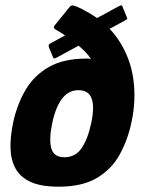

<svg xmlns="http://www.w3.org/2000/svg" viewBox="-20 -698 546 724"><path d="M476 -238Q462 -171 431.5 -115.5Q401 -60 345.5 -27Q290 6 201 6Q134 6 94.5 -12.5Q55 -31 37.5 -64.5Q20 -98 19.5 -142.5Q19 -187 30 -238Q45 -306 77 -360Q109 -414 164.5 -445.5Q220 -477 304 -477Q309 -477 314 -477Q319 -477 323 -476Q313 -491 298 -506Q283 -521 262 -537Q249 -548 232 -560Q215 -572 189 -587Q179 -594 186 -602L241 -670Q244 -675 250 -677Q256 -679 269 -673Q276 -670 283 -667Q290 -664 296 -660Q380 -617 425.5 -549.5Q471 -482 482.5 -401.5Q494 -321 476 -238ZM324 -234Q337 -295 325.5 -326.5Q314 -358 276 -358Q239 -358 214.5 -326.5Q190 -295 177 -234Q164 -172 173.5 -138.5Q183 -105 223 -105Q264 -105 287.5 -139Q311 -173 324 -234ZM194 -481Q186 -477 184 -477.5Q182 -478 180 -482L164 -521Q163 -526 164 -529Q165 -532 173 -536L427 -674Q435 -678 437.5 -678Q440 -678 442 -673L459 -631Q461 -627 459 -625.5Q457 -624 448 -619Z"/></svg>

Font: Glory ExtraBold
Style: Italic
Weight: 800
Italic angle: -12°
Version: Version 1.011